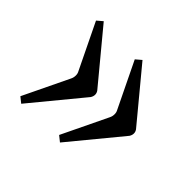

<svg xmlns="http://www.w3.org/2000/svg" viewBox="-103 -562 648 648"><g transform="rotate(45 221.0 -238.0)"><path d="M226 -57 305 -221Q309 -229 309 -239Q309 -248 305 -255L226 -418L246 -435L396 -254Q401 -247 401 -239Q401 -231 396 -223L246 -41ZM41 -57 120 -221Q124 -229 124 -239Q124 -248 120 -255L41 -418L61 -435L211 -254Q216 -247 216 -239Q216 -231 211 -223L61 -41Z"/></g></svg>

Font: Linguistics Pro
Style: Regular
Weight: 400
Designer: Stefan Peev, Context Ltd
Foundry: Stefan Peev, Context Ltd
Version: Version 001.000